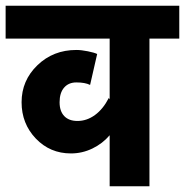

<svg xmlns="http://www.w3.org/2000/svg" viewBox="-55 -653 651 676"><path d="M-35.2 -632.8H576.2V-517.1H471.2V2.9H331.1V-176.8Q306.2 -147.5 270.3 -130.1Q234.4 -112.8 194.8 -112.8Q121.1 -112.8 71 -165.3Q21 -217.8 21 -293Q21 -369.6 76.7 -423.3Q132.3 -477.1 213.9 -477.1Q231.4 -477.1 254.4 -472.4Q277.3 -467.8 287.1 -462.9L262.2 -354Q244.6 -362.8 213.9 -362.8Q186.5 -362.8 170.7 -344.5Q154.8 -326.2 154.8 -293Q154.8 -261.7 171.1 -244.4Q187.5 -227.1 217.8 -227.1Q250.5 -227.1 279.3 -248Q308.1 -269 328.1 -308.1L331.1 -303.2V-517.1H-35.2Z"/></svg>

Font: LT Superior
Style: Bold
Weight: 400
Designer: Daniel Lyons
Foundry: LyonsType
Version: Version 1.000